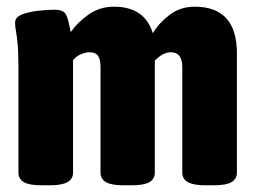

<svg xmlns="http://www.w3.org/2000/svg" viewBox="-20 -551 760 573"><path d="M104 2Q67 2 51 -7.5Q35 -17 35 -36V-349Q35 -396 32.5 -421Q30 -446 27.5 -459Q25 -472 25 -483Q25 -500 46 -508Q67 -516 95 -519Q123 -522 142 -522Q169 -522 176.5 -508.5Q184 -495 191 -455Q210 -483 243.5 -507Q277 -531 320 -531Q412 -531 436 -452Q454 -482 486 -506.5Q518 -531 561 -531Q687 -531 687 -392V-36Q687 -17 671 -7.5Q655 2 618 2H594Q557 2 540.5 -7.5Q524 -17 524 -36V-351Q524 -395 490 -395Q466 -395 442 -370V-36Q442 -17 426 -7.5Q410 2 373 2H349Q312 2 296 -7.5Q280 -17 280 -36V-351Q280 -374 272.5 -384.5Q265 -395 247 -395Q234 -395 220 -388.5Q206 -382 198 -371V-36Q198 -17 181.5 -7.5Q165 2 128 2Z"/></svg>

Font: Asap Condensed ExtraBold
Style: Regular
Weight: 800
Width: 3
Designer: Pablo Cosgaya
Foundry: Omnibus-Type
Version: Version 3.001; ttfautohint (v1.8.4.7-5d5b)